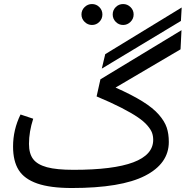

<svg xmlns="http://www.w3.org/2000/svg" viewBox="-20 -920 968 954"><path d="M437 -795.9Q416 -795.9 400.4 -811.3Q384.8 -826.7 384.8 -848.1Q384.8 -869.6 400.4 -884.8Q416 -899.9 437 -899.9Q458.5 -899.9 473.6 -884.8Q488.8 -869.6 488.8 -848.1Q488.8 -826.7 473.6 -811.3Q458.5 -795.9 437 -795.9ZM591.8 -795.9Q570.3 -795.9 555.2 -811.3Q540 -826.7 540 -848.1Q540 -869.6 555.2 -884.8Q570.3 -899.9 591.8 -899.9Q612.8 -899.9 628.4 -884.8Q644 -869.6 644 -848.1Q644 -826.7 628.4 -811.3Q612.8 -795.9 591.8 -795.9ZM878.9 -815.9 485.8 -579.1 502.9 -650.9 882.8 -882.8ZM460 -440.9 479 -525.9 881.8 -770 877 -674.8 554.2 -484.9Q635.7 -448.7 688.2 -416Q740.7 -383.3 769.3 -350.3Q797.9 -317.4 808.3 -286.4Q818.8 -255.4 818.8 -214.8Q818.8 -106.9 700.2 -46.4Q581.5 14.2 336.9 14.2Q229.5 14.2 165 -8.3Q100.6 -30.8 72.8 -75.2Q44.9 -119.6 44.9 -191.9Q44.9 -275.4 82 -351.1L145 -330.1Q124 -265.1 124 -205.1Q124 -156.7 144.8 -129.4Q165.5 -102.1 213.4 -89.1Q261.2 -76.2 345.2 -76.2Q741.2 -76.2 741.2 -225.1Q741.2 -244.1 735.4 -260.3Q729.5 -276.4 712.2 -296.6Q694.8 -316.9 664.3 -337.6Q633.8 -358.4 582.5 -384.8Q531.2 -411.1 460 -440.9Z"/></svg>

Font: FiraGO
Style: Regular
Weight: 400
Designer: bBox Type
Foundry: bBox Type GmbH
Version: Version 1.001;PS 001.001;hotconv 1.0.88;makeotf.lib2.5.64775